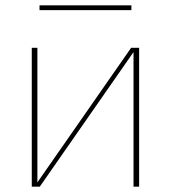

<svg xmlns="http://www.w3.org/2000/svg" viewBox="-20 -699 640 719"><path d="M99 0V-520H120V-16L471 -520H501V0H480V-504L129 0ZM472 -661H128V-679H472Z"/></svg>

Font: Iosevka SS04 Thin Extended
Style: Regular
Weight: 100
Width: 7
Monospace: yes
Designer: Belleve Invis
Foundry: Belleve Invis
Version: Version 19.0.0; ttfautohint (v1.8.4)